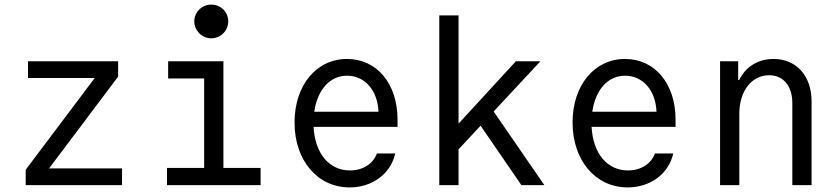

<svg xmlns="http://www.w3.org/2000/svg" viewBox="-20 -807 3640 837"><path d="M92 0H512V-73H194L495 -473V-540H102V-467H393L92 -67Z M708 0H1116V-75H954V-540H713V-465H870V-75H708ZM827 -714C827 -673 861 -640 901 -640C942 -640 975 -673 975 -714C975 -755 942 -787 901 -787C861 -787 827 -755 827 -714Z M1347 -254H1713V-286C1713 -442 1623 -550 1493 -550C1359 -550 1264 -435 1264 -273C1264 -108 1364 10 1504 10C1603 10 1683 -49 1703 -138H1623C1607 -93 1562 -64 1506 -64C1414 -64 1353 -139 1347 -254ZM1493 -477C1569 -477 1626 -415 1630 -320H1350C1364 -416 1418 -477 1493 -477Z M1895 0H1979V-156L2075 -259L2253 0H2353L2132 -321L2336 -540H2229L1979 -268V-740H1895Z M2559 -254H2925V-286C2925 -442 2835 -550 2705 -550C2571 -550 2476 -435 2476 -273C2476 -108 2576 10 2716 10C2815 10 2895 -49 2915 -138H2835C2819 -93 2774 -64 2718 -64C2626 -64 2565 -139 2559 -254ZM2705 -477C2781 -477 2838 -415 2842 -320H2562C2576 -416 2630 -477 2705 -477Z M3119 0H3203V-312C3203 -410 3257 -479 3333 -479C3395 -479 3434 -432 3434 -358V0H3518V-365C3518 -476 3452 -550 3352 -550C3284 -550 3231 -516 3202 -458H3198V-540H3119Z"/></svg>

Font: CommitMono
Style: 400Regular
Weight: 400
Monospace: yes
Designer: Eigil Nikolajsen
Foundry: Eigil Nikolajsen
Version: Version 1.143